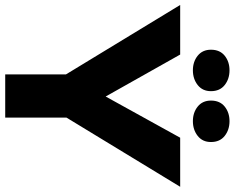

<svg xmlns="http://www.w3.org/2000/svg" viewBox="-104 -818 922 755"><g transform="rotate(90 357.5 -441.0)"><path d="M443 -241V0H273V-239L0 -688H195L360 -395L522 -688H715ZM257 -738Q223 -738 199.5 -757Q176 -776 176 -809Q176 -844 199.5 -863Q223 -882 257 -882Q291 -882 315 -863Q339 -844 339 -809Q339 -776 315 -757Q291 -738 257 -738ZM457 -738Q423 -738 399.5 -757Q376 -776 376 -809Q376 -844 399.5 -863Q423 -882 457 -882Q491 -882 515 -863Q539 -844 539 -809Q539 -776 515 -757Q491 -738 457 -738Z"/></g></svg>

Font: Roundo Variable
Style: Regular
Weight: 200
Designer: Shiva Nallaperumal
Foundry: Indian Type Foundry
Version: Version 2.000